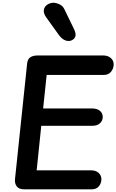

<svg xmlns="http://www.w3.org/2000/svg" viewBox="-20 -1420 872 1440"><path d="M163 0Q122 0 105.5 -22.2Q89 -44.5 92.5 -76.5L183.5 -944Q187 -976.5 207 -990.2Q227 -1004 263 -1004H753.5Q789.5 -1004 811 -985Q832.5 -966 832.5 -936.5Q832.5 -907 813.2 -882.5Q794 -858 758.5 -858H330L303.5 -606.5H671.5Q705.5 -606.5 728 -589.8Q750.5 -573 750.5 -542.5Q750.5 -515 730 -495.8Q709.5 -476.5 672.5 -476.5H289.5L255 -142.5H662.5Q699.5 -142.5 720 -123Q740.5 -103.5 740.5 -76Q740.5 -46 721.8 -23Q703 0 667.5 0ZM522.5 -1120Q501 -1107.5 474 -1115.8Q447 -1124 423.5 -1155L326 -1290.5Q305 -1321 308.8 -1345Q312.5 -1369 332.2 -1383.2Q352 -1397.5 378 -1399.5Q400.5 -1399.5 425.8 -1387.8Q451 -1376 462.5 -1351.5L534.5 -1203Q549 -1173 546.5 -1153Q544 -1133 522.5 -1120Z"/></svg>

Font: Edu NSW ACT Cursive
Style: Regular
Weight: 400
Designer: Tina and Corey Anderson, Eben Sorkin, Mirko Velimirovic
Foundry: Sorkin Type Co.
Version: Version 2.000